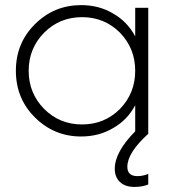

<svg xmlns="http://www.w3.org/2000/svg" viewBox="-20 -531 685 762"><path d="M568.4 0Q485.4 75.2 485.4 130.9Q485.4 168 525.4 168Q546.9 168 568.4 159.2Q568.4 172.9 568.4 201.2Q544.9 210.9 513.7 210.9Q476.6 210.9 456.1 191.4Q435.5 171.9 435.5 138.7Q435.5 72.3 516.6 -9.8Q516.6 -43.9 516.6 -113.3Q485.4 -54.7 428.7 -22.5Q373 10.7 301.8 10.7Q195.3 10.7 119.1 -64.5Q43 -139.6 43 -250Q43 -360.4 119.1 -435.5Q195.3 -510.7 301.8 -510.7Q373 -510.7 428.7 -477.5Q485.4 -445.3 516.6 -386.7Q516.6 -424.8 516.6 -500Q529.3 -500 568.4 -500Q568.4 -375 568.4 0ZM305.7 -37.1Q394.5 -37.1 456.1 -98.6Q516.6 -161.1 516.6 -250Q516.6 -338.9 456.1 -401.4Q394.5 -462.9 305.7 -462.9Q216.8 -462.9 155.3 -401.4Q93.8 -338.9 93.8 -250Q93.8 -161.1 155.3 -98.6Q216.8 -37.1 305.7 -37.1Z"/></svg>

Font: LeFont
Style: ExtraLight
Weight: 200
Designer: Leryon MEDIA
Version: Version 1.0